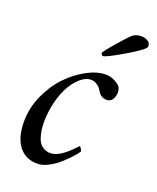

<svg xmlns="http://www.w3.org/2000/svg" viewBox="-121 -692 631 771"><g transform="rotate(20 195.0 -306.0)"><path d="M268.6 -424.8Q300.3 -424.8 329.1 -400.4Q337.9 -388.7 337.9 -374Q337.9 -356 329.3 -343Q320.8 -330.1 304.7 -330.1Q294.4 -330.1 284.4 -335.4Q274.4 -340.8 269.5 -349.6Q262.7 -360.4 258.1 -366.2Q253.4 -372.1 242.7 -378.4Q231.9 -384.8 218.8 -384.8Q198.7 -384.8 177.5 -367.4Q156.2 -350.1 138.9 -320.8Q121.6 -291.5 110.6 -248.5Q99.6 -205.6 99.6 -158.2Q99.6 -141.6 101.8 -126.5Q104 -111.3 110.1 -92.8Q116.2 -74.2 130.9 -63Q145.5 -51.8 167 -51.8Q174.8 -51.8 183.8 -54.7Q192.9 -57.6 200.9 -62Q209 -66.4 217.5 -72.5Q226.1 -78.6 232.7 -84.5Q239.3 -90.3 245.8 -96.7Q252.4 -103 256.6 -107.4Q260.7 -111.8 264.2 -115.2L267.6 -119.1Q270 -119.1 274.7 -111.6Q279.3 -104 279.3 -99.6Q274.4 -91.3 260 -75.2Q245.6 -59.1 225.1 -40.3Q204.6 -21.5 179 -7.8Q153.3 5.9 131.8 5.9Q80.1 5.9 51.8 -31.2Q23.4 -68.4 23.4 -136.7Q23.4 -192.9 47.6 -247.3Q71.8 -301.8 108.2 -339.8Q144.5 -377.9 187.7 -401.4Q231 -424.8 268.6 -424.8ZM230.5 -490.2Q228.5 -490.2 225.6 -493.9Q222.7 -497.6 222.7 -500Q222.7 -505.9 263.9 -553.7Q305.2 -601.6 315.4 -608.4Q329.6 -618.2 351.6 -618.2Q364.3 -618.2 377 -611.1Q389.6 -604 389.6 -588.9Q389.6 -576.2 316.7 -533.2Q243.7 -490.2 230.5 -490.2Z"/></g></svg>

Font: Crimson
Style: Italic
Weight: 400
Italic angle: -11°
Version: Version 0.8